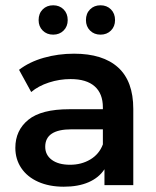

<svg xmlns="http://www.w3.org/2000/svg" viewBox="-20 -700 589 726"><path d="M484 -288V0H375V-60Q354 -28 315 -11Q276 6 221 6Q166 6 124.5 -12.5Q83 -31 60.5 -64.5Q38 -98 38 -141Q38 -207 87 -247Q136 -287 242 -287H369V-294Q369 -346 338 -373.5Q307 -401 247 -401Q205 -401 165 -388Q125 -375 98 -352L52 -436Q91 -466 145.5 -481.5Q200 -497 260 -497Q369 -497 426.5 -445Q484 -393 484 -288ZM369 -154V-211H250Q151 -211 151 -145Q151 -114 176 -95.5Q201 -77 245 -77Q288 -77 321.5 -97Q355 -117 369 -154ZM126 -624Q126 -649 141.5 -664.5Q157 -680 181 -680Q205 -680 220.5 -664.5Q236 -649 236 -624Q236 -600 220.5 -584.5Q205 -569 181 -569Q157 -569 141.5 -584.5Q126 -600 126 -624ZM305 -624Q305 -649 320.5 -664.5Q336 -680 360 -680Q384 -680 399.5 -664.5Q415 -649 415 -624Q415 -600 399.5 -584.5Q384 -569 360 -569Q336 -569 320.5 -584.5Q305 -600 305 -624Z"/></svg>

Font: Montserrat Ace
Style: Bold
Weight: 600
Designer: Julieta Ulanovsky
Foundry: Julieta Ulanovsky
Version: Version 1